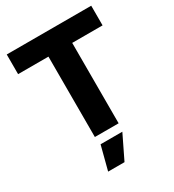

<svg xmlns="http://www.w3.org/2000/svg" viewBox="-223 -853 1096 1209"><g transform="rotate(-30 324.5 -249.0)"><path d="M17.6 -584.5V-727.5H631.8V-584.5H411.1V0H238.3V-584.5ZM201.7 230.5 246.6 57.6H404.8L320.8 230.5Z"/></g></svg>

Font: Inter Tight ExtraBold
Style: Regular
Weight: 800
Designer: Rasmus Andersson
Foundry: rsms
Version: Version 3.004; ttfautohint (v1.8.4.7-5d5b)